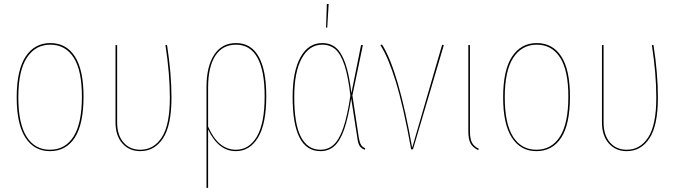

<svg xmlns="http://www.w3.org/2000/svg" viewBox="-20 -742 3372 954"><path d="M395 -262Q395 -125 351.5 -58Q308 9 228 9Q150 9 106.5 -58Q63 -125 63 -258Q63 -394 107.5 -461Q152 -528 230 -528Q309 -528 352 -461.5Q395 -395 395 -262ZM71 -258Q71 -128 112 -63Q153 2 228 2Q304 2 345.5 -63.5Q387 -129 387 -262Q387 -392 346 -456Q305 -520 230 -520Q156 -520 113.5 -455.5Q71 -391 71 -258Z M832 -257Q832 -119 790 -55Q748 9 677 9Q622 9 588 -29.5Q554 -68 554 -134V-518H562V-134Q562 -71 593.5 -34.5Q625 2 677 2Q744 2 784 -59.5Q824 -121 824 -257Q824 -376 802 -518H810Q832 -376 832 -257Z M1303 -264Q1303 -126 1262 -58.5Q1221 9 1152 9Q1065 9 1014 -99V191L1006 192V-309Q1006 -411 1044 -469.5Q1082 -528 1153 -528Q1227 -528 1265 -461Q1303 -394 1303 -264ZM1295 -264Q1295 -391 1259 -455.5Q1223 -520 1153 -520Q1085 -520 1049.5 -464.5Q1014 -409 1014 -308V-113Q1064 2 1152 2Q1218 2 1256.5 -63.5Q1295 -129 1295 -264Z M1726 -279 1774 -518H1783L1731 -268L1762 -63Q1767 -33 1774 -22Q1781 -11 1795 -5L1792 2Q1776 -4 1767.5 -16Q1759 -28 1755 -60L1725 -253Q1710 -156 1690 -99Q1670 -42 1641.5 -16.5Q1613 9 1572 9Q1434 9 1434 -260Q1434 -387 1473 -457.5Q1512 -528 1581 -528Q1622 -528 1649.5 -504.5Q1677 -481 1696 -426.5Q1715 -372 1726 -279ZM1442 -260Q1442 -124 1475.5 -61Q1509 2 1572 2Q1611 2 1638.5 -23.5Q1666 -49 1686 -107.5Q1706 -166 1721 -267Q1710 -362 1692 -417Q1674 -472 1647.5 -496Q1621 -520 1581 -520Q1517 -520 1479.5 -452.5Q1442 -385 1442 -260ZM1613 -722 1606 -605H1600L1604 -722Z M2028 -8 2177 -520 2185 -517 2032 0H2023Q1984 -215 1946.5 -336.5Q1909 -458 1870 -518L1878 -521Q1960 -392 2028 -8Z M2315 -90Q2315 -54 2324.5 -34.5Q2334 -15 2359 -3L2356 4Q2328 -10 2317.5 -30.5Q2307 -51 2307 -90V-518H2315Z M2812 -262Q2812 -125 2768.5 -58Q2725 9 2645 9Q2567 9 2523.5 -58Q2480 -125 2480 -258Q2480 -394 2524.5 -461Q2569 -528 2647 -528Q2726 -528 2769 -461.5Q2812 -395 2812 -262ZM2488 -258Q2488 -128 2529 -63Q2570 2 2645 2Q2721 2 2762.5 -63.5Q2804 -129 2804 -262Q2804 -392 2763 -456Q2722 -520 2647 -520Q2573 -520 2530.5 -455.5Q2488 -391 2488 -258Z M3249 -257Q3249 -119 3207 -55Q3165 9 3094 9Q3039 9 3005 -29.5Q2971 -68 2971 -134V-518H2979V-134Q2979 -71 3010.5 -34.5Q3042 2 3094 2Q3161 2 3201 -59.5Q3241 -121 3241 -257Q3241 -376 3219 -518H3227Q3249 -376 3249 -257Z"/></svg>

Font: Fira Sans Compressed Eight
Style: Regular
Weight: 100
Width: 1
Designer: bBox Type GmbH & Carrois Corporate GbR & Edenspiekermann AG
Foundry: bBox Type GmbH & Carrois Corporate GbR & Edenspiekermann AG
Version: Version 4.301